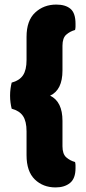

<svg xmlns="http://www.w3.org/2000/svg" viewBox="-20 -684 377 839"><path d="M199 -266Q253 -240 253 -156V-45Q253 -11 269.5 3.5Q286 18 308 24Q310 32 310 38.5Q310 45 310 51Q310 96 286 115.5Q262 135 223 135Q168 135 132 100Q96 65 96 -6V-110Q96 -154 80.5 -177Q65 -200 31 -209Q28 -221 26 -235.5Q24 -250 24 -266Q24 -282 26 -296.5Q28 -311 31 -323Q65 -332 80.5 -355Q96 -378 96 -422V-523Q96 -594 133.5 -629Q171 -664 226 -664Q266 -664 288 -645.5Q310 -627 310 -580Q310 -574 310 -567.5Q310 -561 308 -553Q286 -547 269.5 -532.5Q253 -518 253 -484V-376Q253 -291 199 -266Z"/></svg>

Font: Baloo Chettan 2 ExtraBold
Style: Regular
Weight: 800
Designer: Maithili Shingre, Unnati Kotecha and Ek Type
Foundry: Ek Type
Version: Version 1.640;hotconv 1.0.111;makeotfexe 2.5.65597; ttfautoh